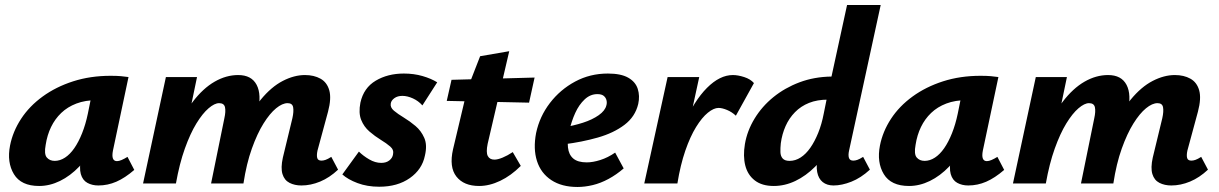

<svg xmlns="http://www.w3.org/2000/svg" viewBox="-20 -731 4856 765"><path d="M136 10Q64 10 35.5 -37Q7 -84 20 -151Q31 -207 64 -257.5Q97 -308 150 -346.5Q203 -385 271.5 -407Q340 -429 421 -429Q446 -429 462 -427.5Q478 -426 492 -424L430 -131Q422 -89 446 -89Q454 -89 464.5 -93.5Q475 -98 488 -106L515 -54Q478 -22 443.5 -7Q409 8 372 8Q347 8 328 -2.5Q309 -13 302 -37.5Q295 -62 304 -103L334 -246L403 -277Q388 -211 360 -158Q332 -105 296 -67.5Q260 -30 219 -10Q178 10 136 10ZM198 -90Q219 -90 239 -103Q259 -116 276 -140.5Q293 -165 307 -200Q321 -235 330 -278L350 -377L406 -327Q396 -331 386 -331.5Q376 -332 366 -332Q320 -332 284.5 -318.5Q249 -305 224 -281Q199 -257 183.5 -225Q168 -193 162 -154Q155 -117 166.5 -103.5Q178 -90 198 -90Z M1181 8Q1154 8 1133.5 -2.5Q1113 -13 1105.5 -37.5Q1098 -62 1107 -103L1145 -260Q1151 -287 1148 -303.5Q1145 -320 1126 -320Q1105 -320 1080 -299.5Q1055 -279 1030 -239Q1005 -199 983.5 -139Q962 -79 950 0H884Q908 -118 942.5 -200.5Q977 -283 1019 -334Q1061 -385 1106.5 -408.5Q1152 -432 1195 -432Q1231 -432 1257 -417.5Q1283 -403 1292 -371Q1301 -339 1287 -286L1245 -131Q1241 -112 1244 -101.5Q1247 -91 1261 -91Q1268 -91 1277 -94Q1286 -97 1300 -106L1327 -55Q1293 -23 1255.5 -7.5Q1218 8 1181 8ZM550 0 641 -424H765L677 0ZM620 0Q642 -110 675 -191.5Q708 -273 748.5 -326Q789 -379 835 -405.5Q881 -432 929 -432Q982 -432 1002.5 -393Q1023 -354 1007 -286L938 0H821L874 -260Q880 -287 876.5 -303.5Q873 -320 853 -320Q835 -320 811 -299.5Q787 -279 762.5 -239Q738 -199 716.5 -139Q695 -79 681 0Z M1491 13Q1443 13 1404.5 -1.5Q1366 -16 1344 -36L1410 -127Q1427 -110 1451 -96Q1475 -82 1499 -82Q1519 -82 1531.5 -92Q1544 -102 1546 -116Q1550 -134 1535 -147Q1520 -160 1497 -174Q1474 -188 1452 -207Q1430 -226 1419 -253.5Q1408 -281 1416 -322Q1429 -381 1477 -409.5Q1525 -438 1589 -438Q1629 -438 1663.5 -428Q1698 -418 1722 -403L1663 -311Q1647 -329 1625 -339Q1603 -349 1583 -349Q1564 -349 1551.5 -340Q1539 -331 1537 -319Q1534 -303 1549.5 -290Q1565 -277 1589 -262.5Q1613 -248 1635.5 -229Q1658 -210 1670.5 -181.5Q1683 -153 1673 -111Q1662 -56 1613 -21.5Q1564 13 1491 13Z M1889 10Q1828 10 1798.5 -27.5Q1769 -65 1785 -136L1842 -376L1893 -507L2009 -527L1923 -158Q1916 -124 1923.5 -109.5Q1931 -95 1950 -95Q1963 -95 1982.5 -103Q2002 -111 2023 -125L2055 -70Q2016 -31 1973 -10.5Q1930 10 1889 10ZM1760 -329 1779 -413 2110 -422 2088 -322Z M2281 14Q2218 14 2176.5 -13.5Q2135 -41 2119.5 -89.5Q2104 -138 2116 -201Q2130 -267 2171 -320.5Q2212 -374 2271.5 -406Q2331 -438 2402 -438Q2454 -438 2483 -421.5Q2512 -405 2521 -377Q2530 -349 2523 -317Q2511 -266 2468 -233.5Q2425 -201 2362 -183Q2299 -165 2227 -156L2222 -223Q2265 -230 2302.5 -242Q2340 -254 2365.5 -272Q2391 -290 2396 -311Q2399 -321 2396.5 -331.5Q2394 -342 2385.5 -349Q2377 -356 2360 -356Q2332 -356 2309.5 -335Q2287 -314 2272 -281Q2257 -248 2248 -209Q2240 -172 2243 -143.5Q2246 -115 2264 -99.5Q2282 -84 2318 -84Q2342 -84 2372 -93.5Q2402 -103 2431 -123L2465 -60Q2436 -35 2404.5 -18Q2373 -1 2341.5 6.5Q2310 14 2281 14Z M2635 0Q2661 -137 2703.5 -233.5Q2746 -330 2797 -381Q2848 -432 2900 -432Q2920 -432 2945 -424Q2970 -416 2984 -400L2912 -270Q2896 -285 2876.5 -293Q2857 -301 2843 -301Q2824 -301 2800.5 -282Q2777 -263 2753.5 -225Q2730 -187 2710.5 -130.5Q2691 -74 2679 0ZM2547 0 2640 -424H2766L2674 0Z M3063 10Q3016 10 2987.5 -12Q2959 -34 2949.5 -71.5Q2940 -109 2948 -157Q2957 -210 2986.5 -258.5Q3016 -307 3061.5 -344Q3107 -381 3165.5 -403Q3224 -425 3293 -426L3355 -711H3489L3363 -131Q3359 -113 3362.5 -102Q3366 -91 3380 -91Q3387 -91 3396 -94Q3405 -97 3419 -106L3446 -55Q3410 -22 3372 -7Q3334 8 3301 8Q3275 8 3258 -5.5Q3241 -19 3236 -45.5Q3231 -72 3239 -110L3268 -246L3337 -277Q3321 -210 3293 -157Q3265 -104 3228 -67Q3191 -30 3149 -10Q3107 10 3063 10ZM3126 -90Q3149 -90 3170 -103.5Q3191 -117 3208.5 -142Q3226 -167 3240 -201.5Q3254 -236 3262 -278L3282 -377L3350 -334H3279Q3236 -334 3203.5 -321Q3171 -308 3147.5 -284Q3124 -260 3110 -228.5Q3096 -197 3091 -160Q3089 -141 3089.5 -125Q3090 -109 3098.5 -99.5Q3107 -90 3126 -90Z M3602 10Q3530 10 3501.5 -37Q3473 -84 3486 -151Q3497 -207 3530 -257.5Q3563 -308 3616 -346.5Q3669 -385 3737.5 -407Q3806 -429 3887 -429Q3912 -429 3928 -427.5Q3944 -426 3958 -424L3896 -131Q3888 -89 3912 -89Q3920 -89 3930.5 -93.5Q3941 -98 3954 -106L3981 -54Q3944 -22 3909.5 -7Q3875 8 3838 8Q3813 8 3794 -2.5Q3775 -13 3768 -37.5Q3761 -62 3770 -103L3800 -246L3869 -277Q3854 -211 3826 -158Q3798 -105 3762 -67.5Q3726 -30 3685 -10Q3644 10 3602 10ZM3664 -90Q3685 -90 3705 -103Q3725 -116 3742 -140.5Q3759 -165 3773 -200Q3787 -235 3796 -278L3816 -377L3872 -327Q3862 -331 3852 -331.5Q3842 -332 3832 -332Q3786 -332 3750.5 -318.5Q3715 -305 3690 -281Q3665 -257 3649.5 -225Q3634 -193 3628 -154Q3621 -117 3632.5 -103.5Q3644 -90 3664 -90Z M4647 8Q4620 8 4599.5 -2.5Q4579 -13 4571.5 -37.5Q4564 -62 4573 -103L4611 -260Q4617 -287 4614 -303.5Q4611 -320 4592 -320Q4571 -320 4546 -299.5Q4521 -279 4496 -239Q4471 -199 4449.5 -139Q4428 -79 4416 0H4350Q4374 -118 4408.5 -200.5Q4443 -283 4485 -334Q4527 -385 4572.5 -408.5Q4618 -432 4661 -432Q4697 -432 4723 -417.5Q4749 -403 4758 -371Q4767 -339 4753 -286L4711 -131Q4707 -112 4710 -101.5Q4713 -91 4727 -91Q4734 -91 4743 -94Q4752 -97 4766 -106L4793 -55Q4759 -23 4721.5 -7.5Q4684 8 4647 8ZM4016 0 4107 -424H4231L4143 0ZM4086 0Q4108 -110 4141 -191.5Q4174 -273 4214.5 -326Q4255 -379 4301 -405.5Q4347 -432 4395 -432Q4448 -432 4468.5 -393Q4489 -354 4473 -286L4404 0H4287L4340 -260Q4346 -287 4342.5 -303.5Q4339 -320 4319 -320Q4301 -320 4277 -299.5Q4253 -279 4228.5 -239Q4204 -199 4182.5 -139Q4161 -79 4147 0Z"/></svg>

Font: Ysabeau Office ExtraBold
Style: Italic
Weight: 800
Italic angle: -12°
Designer: Christian Thalmann (Catharsis Fonts)
Version: Version 2.001;gftools[0.9.30]; featfreeze: tnum,lnum,ss02